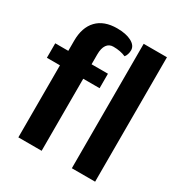

<svg xmlns="http://www.w3.org/2000/svg" viewBox="-183 -925 999 1057"><g transform="rotate(30 316.5 -396.0)"><path d="M233 -613V-550H337V-458H233V0H85V-458H2V-550H85V-614Q85 -699 129.5 -745.5Q174 -792 257 -792Q314 -792 348.5 -773.5Q383 -755 383 -725Q383 -712 379 -699.5Q375 -687 368 -679Q334 -694 289 -694Q262 -694 247.5 -673Q233 -652 233 -613ZM425 -791H573V0H425Z"/></g></svg>

Font: Krub
Style: Bold
Weight: 700
Version: Version 1.000; ttfautohint (v1.6)